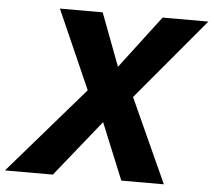

<svg xmlns="http://www.w3.org/2000/svg" viewBox="-77 -771 920 827"><g transform="rotate(5 382.5 -357.5)"><path d="M-26 0 299 -375 149 -715H334L420 -487L593 -715H791L496 -363L661 0H477L377 -244L181 0Z"/></g></svg>

Font: Wix Madefor Text ExtraBold
Style: Italic
Weight: 800
Italic angle: -12°
Designer: Dalton Maag Ltd
Foundry: Dalton Maag Ltd
Version: Version 3.100